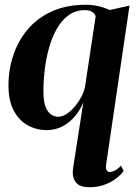

<svg xmlns="http://www.w3.org/2000/svg" viewBox="-20 -534 580 805"><path d="M425 155.5Q422.5 174 427.8 180.5Q433 187 439 187Q450 187 462.5 180.5Q475 174 487.5 161L498.5 183Q484 202 462.5 217.5Q441 233 414 242Q387 251 354.5 251Q312.5 251 296.8 228.8Q281 206.5 286.5 170.5L329.5 -105.5Q317 -74 294.8 -47.2Q272.5 -20.5 242.5 -4.5Q212.5 11.5 176 11.5Q133.5 11.5 97 -8.2Q60.5 -28 38 -69.5Q15.5 -111 15.5 -176Q15.5 -242 35.8 -302.5Q56 -363 96.2 -410.8Q136.5 -458.5 197.5 -486.2Q258.5 -514 340 -514Q368 -514 392.5 -508.2Q417 -502.5 440 -492L523 -510.5ZM381 -465.5Q378 -477.5 365.8 -484.5Q353.5 -491.5 336.5 -491.5Q296.5 -491.5 267.2 -470Q238 -448.5 217.8 -412.5Q197.5 -376.5 185.2 -332Q173 -287.5 167.5 -241Q162 -194.5 162 -152.5Q162 -109 171.2 -85.8Q180.5 -62.5 194.8 -53.5Q209 -44.5 224 -44.5Q245.5 -44.5 268.8 -63Q292 -81.5 310.8 -110.5Q329.5 -139.5 336.5 -170Z"/></svg>

Font: Merriweather 144pt
Style: Bold Italic
Weight: 700
Italic angle: -7.8°
Version: Version 2.101